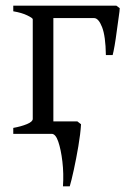

<svg xmlns="http://www.w3.org/2000/svg" viewBox="-20 -474 454 680"><path d="M355 -279Q354 -346 341.5 -378Q329 -410 313 -410H147L159 -454H392L404 -445Q404 -437 400.5 -414Q397 -391 393.5 -363.5Q390 -336 386 -313Q382 -290 379 -279ZM27 0V-21Q55 -26 75.5 -34.5Q96 -43 96 -53V-406Q96 -410 76.5 -419.5Q57 -429 27 -434V-454H227V-438Q200 -438 184.5 -434Q169 -430 169 -425V-38Q169 -29 186.5 -25Q204 -21 252 -21V0ZM254 -44 267 -34Q265 0 257.5 44Q250 88 241.5 127Q233 166 227 186H203Q206 141 201 98.5Q196 56 186.5 28Q177 0 163 0L154 -44Z"/></svg>

Font: ChillKai
Style: Regular
Weight: 400
Designer: ChillType
Foundry: 寒蝉字型
Version: Version 2.000